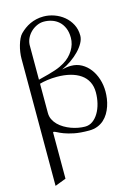

<svg xmlns="http://www.w3.org/2000/svg" viewBox="-158 -883 921 1280"><g transform="rotate(-15 302.5 -243.0)"><path d="M60.5 312.5V-565.9Q60.5 -586.4 64 -610.1Q67.4 -633.8 74 -656.5Q80.6 -679.2 89.6 -698.2Q98.6 -717.3 109.9 -728.5Q125 -743.7 142.6 -756.6Q160.2 -769.5 180.7 -779.1Q201.2 -788.6 224.4 -793.9Q247.6 -799.3 273.9 -799.3Q311 -799.3 347.7 -786.4Q384.3 -773.4 413.6 -749.3Q442.9 -725.1 460.9 -690.7Q479 -656.2 479 -612.8Q479 -588.9 464.6 -562.5Q450.2 -536.1 426 -511Q401.9 -485.8 370.1 -463.6Q338.4 -441.4 303.7 -425.8Q336.9 -434.1 366.7 -434.1Q406.2 -434.1 439 -416Q471.7 -397.9 495.1 -367.2Q518.6 -336.4 531.7 -295.7Q544.9 -254.9 544.9 -209.5Q544.9 -186 541.3 -160.4Q537.6 -134.8 529.3 -109.9Q521 -85 507.6 -62.5Q494.1 -40 475.1 -22.9Q456.1 -5.9 430.4 4.2Q404.8 14.2 372.6 14.2Q311 14.2 270.5 5.9Q230 -2.4 203.6 -12.5Q177.2 -22.5 162.4 -30.8Q147.5 -39.1 138.2 -39.1Q137.2 -39.1 137 -35.9Q136.7 -32.7 136.7 -28.8V283.2ZM136.7 -170.4Q136.7 -146 146.7 -125.2Q156.7 -104.5 173.6 -87.6Q190.4 -70.8 212.6 -57.6Q234.9 -44.4 259 -35.6Q283.2 -26.9 307.6 -22.5Q332 -18.1 353.5 -18.1Q382.8 -18.1 406.2 -34.9Q429.7 -51.8 446.5 -80.1Q463.4 -108.4 472.4 -145Q481.4 -181.6 481.4 -220.7Q481.4 -262.2 465.3 -293.7Q449.2 -325.2 419.4 -345.9Q389.6 -366.7 348.1 -377.2Q306.6 -387.7 256.3 -387.7Q222.2 -387.7 191.2 -383.3Q160.2 -378.9 136.7 -372.1ZM136.7 -399.9Q178.2 -410.2 206.8 -418Q235.4 -425.8 255.9 -432.9Q276.4 -439.9 291.3 -447Q306.2 -454.1 320.3 -462.4Q342.8 -475.6 360.1 -492.9Q377.4 -510.3 389.6 -530Q401.9 -549.8 408.2 -571.5Q414.6 -593.3 414.6 -615.2Q414.6 -654.3 402.3 -682.9Q390.1 -711.4 369.6 -729.7Q349.1 -748 322.5 -756.8Q295.9 -765.6 267.6 -765.6Q243.7 -765.6 220.9 -755.6Q198.2 -745.6 179.9 -728.8Q161.6 -711.9 149.9 -689.2Q138.2 -666.5 136.7 -641.1Z"/></g></svg>

Font: Cardo
Style: Bold
Weight: 700
Designer: David J. Perry
Foundry: David J. Perry
Version: Version 1.0011